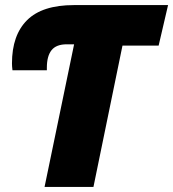

<svg xmlns="http://www.w3.org/2000/svg" viewBox="-20 -734 680 754"><path d="M271 -560H242Q201 -560 182.5 -537Q164 -514 164 -468V-458H29Q27 -474 27 -485Q27 -596 86.5 -655Q146 -714 270 -714H640L603 -555H461L347 0H155Z"/></svg>

Font: Noto Sans Display Black
Style: Italic
Weight: 900
Italic angle: -12°
Designer: Monotype Design team
Foundry: Monotype Imaging Inc.
Version: Version 1.000